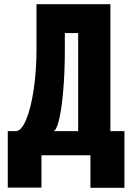

<svg xmlns="http://www.w3.org/2000/svg" viewBox="-20 -745 640 915"><path d="M17 -120H54.5Q81.5 -120 104.2 -173.8Q127 -227.5 140.5 -317.8Q154 -408 154 -513V-725H506V-120H573V150H411V-5H177.5V149H17ZM352.5 -120V-587.5H289V-507Q289 -400.5 281.2 -311.8Q273.5 -223 260.8 -171.5Q248 -120 233 -120Z"/></svg>

Font: JuliaMono ExtraBold
Style: Regular
Weight: 800
Monospace: yes
Designer: cormullion
Foundry: corm
Version: Version 0.055; ttfautohint (v1.8.4)